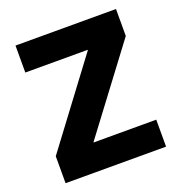

<svg xmlns="http://www.w3.org/2000/svg" viewBox="-131 -844 905 957"><g transform="rotate(-20 321.5 -365.0)"><path d="M55 0V-143L386 -585V-587H55V-730H588V-587L256 -145V-143H588V0Z"/></g></svg>

Font: M PLUS 1 Thin ExtraBold
Style: Regular
Weight: 800
Version: Version 1.001